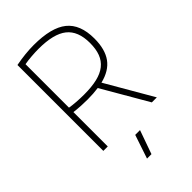

<svg xmlns="http://www.w3.org/2000/svg" viewBox="-285 -847 1162 1162"><g transform="rotate(-45 296.5 -265.5)"><path d="M298 68H339L285 220H247ZM338 -293Q296 -287 246 -287Q220 -287 191.5 -288.5Q163 -290 131 -294V0H93V-735Q135 -743 173.5 -747Q212 -751 248 -751Q398 -751 467 -695.5Q536 -640 536 -519Q536 -427 497.5 -373.5Q459 -320 377 -300L551 0H508ZM252 -323Q317 -323 363.5 -334Q410 -345 440 -369Q470 -393 484 -430Q498 -467 498 -519Q498 -621 439.5 -667.5Q381 -714 252 -714Q224 -714 192 -711.5Q160 -709 131 -704V-332Q152 -328 186 -325.5Q220 -323 252 -323Z"/></g></svg>

Font: Encode Sans Narrow
Style: Thin
Weight: 250
Designer: Pablo Impallari, Andres Torresi
Foundry: Pablo Impallari, Andres Torresi
Version: Version 1.000; ttfautohint (v1.00) -l 8 -r 50 -G 200 -x 14 -